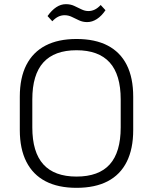

<svg xmlns="http://www.w3.org/2000/svg" viewBox="-20 -894 734 921"><path d="M347 7Q259 7 198.5 -24.5Q138 -56 106.5 -118Q75 -180 75 -270V-430Q75 -521 106.5 -582.5Q138 -644 198.5 -675.5Q259 -707 347 -707Q436 -707 496.5 -675.5Q557 -644 588 -582.5Q619 -521 619 -430V-270Q619 -180 588 -118Q557 -56 496.5 -24.5Q436 7 347 7ZM347 -47Q454 -47 506.5 -105.5Q559 -164 559 -283V-417Q559 -536 506 -594.5Q453 -653 347 -653Q241 -653 188 -594.5Q135 -536 135 -417V-283Q135 -164 188 -105.5Q241 -47 347 -47ZM208 -817Q228 -845 250 -859.5Q272 -874 296 -874Q318 -874 335.5 -866Q353 -858 370 -849.5Q387 -841 404 -841Q420 -841 434.5 -848Q449 -855 463 -870L486 -845Q467 -817 444.5 -802.5Q422 -788 398 -788Q377 -788 359 -796.5Q341 -805 324.5 -813Q308 -821 290 -821Q274 -821 259.5 -814Q245 -807 231 -792Z"/></svg>

Font: Pathway Extreme 8pt Thin
Style: Regular
Weight: 100
Designer: Eduardo Rodriguez Tunni
Foundry: Eduardo Rodriguez Tunni
Version: Version 1.000